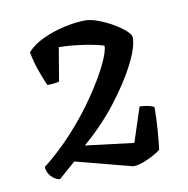

<svg xmlns="http://www.w3.org/2000/svg" viewBox="-57 -826 528 538"><g transform="rotate(-10 207.0 -557.0)"><path d="M72 -344Q57 -347 47 -358.5Q37 -370 36 -385Q81 -420 121.5 -464.5Q162 -509 193 -554.5Q224 -600 242 -636.5Q260 -673 260 -691Q234 -699 197 -704Q160 -709 133 -709L117 -614Q112 -612 101 -611Q90 -610 83 -610Q73 -633 64.5 -657.5Q56 -682 51 -709Q69 -729 98.5 -742.5Q128 -756 160.5 -763Q193 -770 219 -770Q234 -770 254.5 -762.5Q275 -755 295 -743.5Q315 -732 328.5 -720Q342 -708 342 -700Q342 -672 318 -625Q294 -578 252.5 -524.5Q211 -471 157 -425L295 -408L327 -506Q338 -506 350 -503.5Q362 -501 368 -497Q368 -467 365.5 -433Q363 -399 360 -377Q348 -367 323 -355.5Q298 -344 281 -344L120 -386Z"/></g></svg>

Font: Texturina 72pt Medium
Style: Regular
Weight: 500
Designer: Guillermo Torres Carreño
Foundry: Omnibus-Type
Version: Version 1.002; ttfautohint (v1.8.3)